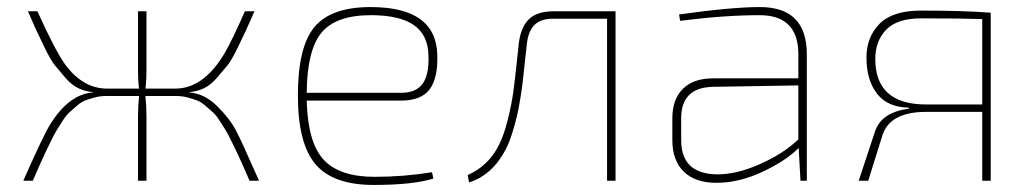

<svg xmlns="http://www.w3.org/2000/svg" viewBox="-20 -512 2922 544"><path d="M517 -251V-250Q559 -247 595 -211.5Q631 -176 648.5 -142.5Q666 -109 700 -31Q709 -11 714 0H687Q682 -12 670 -39Q658 -66 653 -76.5Q648 -87 637 -109.5Q626 -132 620 -142Q614 -152 603 -169Q592 -186 583.5 -193.5Q575 -201 562.5 -212Q550 -223 538 -227.5Q526 -232 511 -236Q496 -240 479 -240H392Q395 -210 395 -182V0H371V-182Q371 -210 374 -240H281Q264 -240 249 -236Q234 -232 222 -227.5Q210 -223 197.5 -212Q185 -201 176.5 -193.5Q168 -186 157 -169Q146 -152 140 -142Q134 -132 123 -109.5Q112 -87 107 -76.5Q102 -66 90 -39Q78 -12 73 0H46Q103 -129 123 -161Q176 -245 243 -250V-251Q221 -253 202 -262Q183 -271 164.5 -292.5Q146 -314 135 -327.5Q124 -341 106 -378Q88 -415 83 -426Q78 -437 59 -480H86Q138 -365 167 -326Q217 -261 283 -261H374Q371 -281 371 -319V-480H395V-319Q395 -281 392 -261H477Q558 -261 618 -364Q636 -395 674 -480H701Q682 -437 677 -426Q672 -415 654 -378Q636 -341 625 -327.5Q614 -314 595.5 -292.5Q577 -271 558 -262Q539 -253 517 -251Z M1116 -227H849Q852 -108 897 -59.5Q942 -11 1041 -11Q1124 -11 1204 -24L1208 -6Q1150 12 1038 12Q924 12 874 -46.5Q824 -105 824 -242Q824 -379 871 -435.5Q918 -492 1030 -492Q1216 -492 1219 -356Q1221 -290 1197 -258.5Q1173 -227 1116 -227ZM849 -249H1116Q1159 -249 1177.5 -275Q1196 -301 1194 -354Q1193 -413 1152.5 -441Q1112 -469 1031 -469Q932 -469 891 -419.5Q850 -370 849 -249Z M1724 -480V0H1700V-459H1547Q1512 -459 1494.5 -441.5Q1477 -424 1473 -389Q1472 -380 1467.5 -340Q1463 -300 1461.5 -284.5Q1460 -269 1454.5 -234.5Q1449 -200 1444 -180Q1439 -160 1431 -134Q1423 -108 1413 -89Q1375 -16 1309 5L1305 -16Q1364 -42 1393 -100Q1408 -129 1419 -174Q1430 -219 1434.5 -252.5Q1439 -286 1444 -333.5Q1449 -381 1450 -390Q1456 -436 1479 -458Q1502 -480 1549 -480Z M1907 -453 1904 -471Q2053 -492 2133 -492Q2266 -492 2266 -358V0H2248L2243 -93Q2208 -57 2141 -25.5Q2074 6 2010 6Q1950 6 1917.5 -25.5Q1885 -57 1885 -115V-177Q1885 -231 1915 -260.5Q1945 -290 2000 -290H2242V-358Q2242 -469 2132 -469Q2033 -469 1907 -453ZM1910 -177V-115Q1910 -20 2010 -18Q2065 -17 2132 -46.5Q2199 -76 2242 -117V-270L2000 -266Q1910 -264 1910 -177Z M2555 -204V-207Q2495 -208 2465 -246.5Q2435 -285 2435 -349Q2435 -407 2472 -444.5Q2509 -482 2590 -482Q2710 -482 2787 -476V0H2763V-195H2604Q2501 -195 2480 -128L2440 0H2413L2459 -139Q2477 -194 2555 -204ZM2763 -216V-458Q2705 -460 2590 -460Q2522 -460 2491 -428Q2460 -396 2460 -345Q2460 -216 2604 -216Z"/></svg>

Font: Exo 2.0 Thin
Style: Regular
Weight: 250
Designer: Natanael Gama
Version: Version 1.001;PS 001.001;hotconv 1.0.70;makeotf.lib2.5.58329